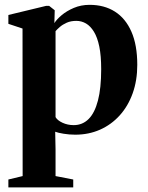

<svg xmlns="http://www.w3.org/2000/svg" viewBox="-20 -560 628 814"><path d="M15.5 234.5V201L76 186.5L75.5 -439L15.5 -459V-496.5L175 -535H188.5L212 -516.5L210.5 -462Q220 -477.5 241.2 -495.5Q262.5 -513.5 293 -526.5Q323.5 -539.5 360 -539.5Q422 -539.5 467.2 -510.8Q512.5 -482 537.2 -425.5Q562 -369 562 -285Q562 -219 542.5 -164.5Q523 -110 487.5 -70.8Q452 -31.5 404 -10.2Q356 11 299 11Q273.5 11 249.5 7Q225.5 3 214 -1.5L215.5 73V186.5L290.5 201V234.5ZM292.5 -29.5Q329.5 -29.5 355.5 -55.2Q381.5 -81 395.2 -133.5Q409 -186 409 -267Q409 -323.5 401 -362.5Q393 -401.5 378.2 -425.5Q363.5 -449.5 344.5 -460.5Q325.5 -471.5 303.5 -471.5Q280.5 -471.5 263 -463.8Q245.5 -456 233.8 -445.8Q222 -435.5 215.5 -428V-63.5Q223.5 -49.5 245.2 -39.5Q267 -29.5 292.5 -29.5Z"/></svg>

Font: Merriweather 96pt
Style: Bold
Weight: 700
Version: Version 2.100